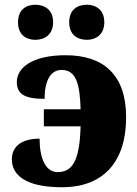

<svg xmlns="http://www.w3.org/2000/svg" viewBox="-20 -782 580 810"><path d="M129 -614C166 -614 204 -634 204 -688C204 -743 166 -762 129 -762C92 -762 56 -743 56 -688C56 -634 92 -614 129 -614ZM347 -614C382 -614 420 -634 420 -688C420 -743 382 -762 347 -762C308 -762 272 -743 272 -688C272 -634 308 -614 347 -614ZM242 8C398 8 512 -80 512 -288C512 -466 417 -549 257 -549C114 -549 51 -495 51 -436C51 -385 84 -365 168 -365C168 -437 191 -487 240 -487C304 -487 317 -421 320 -321H165V-249H320C316 -97 282 -56 223 -56C172 -56 147 -115 147 -197C71 -197 30 -164 30 -110C30 -46 84 8 242 8Z"/></svg>

Font: UArctic Serif Black
Style: Regular
Weight: 900
Designer: Customization by Puisto advertising & original work Monotype Design Team
Foundry: Monotype Imaging Inc.
Version: Version 2.004